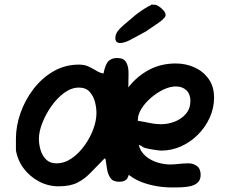

<svg xmlns="http://www.w3.org/2000/svg" viewBox="-20 -809 1015 844"><path d="M238 10Q192 10 152 -11Q112 -32 85 -67.5Q58 -103 50 -148V-199Q50 -255 70 -312Q90 -369 127 -417.5Q164 -466 215 -495.5Q266 -525 327 -525Q352 -525 370.5 -516Q389 -507 404.5 -497.5Q420 -488 435 -486Q443 -527 457 -540.5Q471 -554 495 -554Q524 -554 534.5 -535.5Q545 -517 545 -489Q545 -434 542.5 -381Q540 -328 540 -272Q540 -228 545 -181Q550 -134 550 -90V-69Q550 -47 541.5 -28.5Q533 -10 504 -10Q477 -10 465.5 -26.5Q454 -43 450.5 -66.5Q447 -90 444 -109L440 -113Q406 -79 379.5 -51Q353 -23 321 -6.5Q289 10 238 10ZM228 -91Q263 -91 294.5 -112.5Q326 -134 351 -168.5Q376 -203 390 -241Q404 -279 404 -312Q404 -337 397 -362.5Q390 -388 373.5 -406Q357 -424 327 -424Q294 -424 262.5 -401Q231 -378 206 -342.5Q181 -307 166 -268.5Q151 -230 151 -199Q151 -174 158.5 -149Q166 -124 183 -107.5Q200 -91 228 -91ZM738 15Q666 15 605.5 -7.5Q545 -30 508 -79.5Q471 -129 471 -208Q471 -268 490.5 -325Q510 -382 547 -428.5Q584 -475 636 -502.5Q688 -530 753 -530Q797 -530 835.5 -512.5Q874 -495 897.5 -461.5Q921 -428 921 -380Q921 -334 902 -292Q883 -250 850 -217Q817 -184 775.5 -165.5Q734 -147 689 -147Q682 -147 658 -150.5Q634 -154 620 -158Q610 -160 604 -166Q602 -167 597 -169.5Q592 -172 590 -172Q597 -143 619.5 -123.5Q642 -104 671.5 -95Q701 -86 728 -86Q747 -86 766.5 -88.5Q786 -91 808 -91Q830 -91 846 -79Q862 -67 862 -40Q862 -18 848.5 -6Q835 6 814.5 10Q794 14 773.5 14.5Q753 15 738 15ZM689 -263Q719 -263 748.5 -274.5Q778 -286 797.5 -309Q817 -332 817 -366Q817 -395 799.5 -412Q782 -429 753 -429Q727 -429 698 -415Q669 -401 643.5 -379Q618 -357 602 -331.5Q586 -306 586 -282V-278Q612 -274 638 -268.5Q664 -263 689 -263ZM508 -620Q487 -620 487 -642Q487 -662 504 -680Q521 -698 564 -733Q569 -738 583.5 -749Q598 -760 614.5 -770.5Q631 -781 641 -785Q645 -789 647.5 -789Q650 -789 659 -788Q666 -789 677.5 -781.5Q689 -774 698.5 -763.5Q708 -753 708 -743Q708 -739 705 -734Q695 -721 676.5 -708.5Q658 -696 620 -670Q615 -668 603 -661Q591 -654 579.5 -648Q568 -642 564 -640Q551 -632 536 -626Q521 -620 508 -620Z"/></svg>

Font: Fuzzy Bubbles
Style: Bold
Weight: 700
Designer: Robert E. Leuschke
Foundry: Robert E. Leuschke
Version: Version 1.010; ttfautohint (v1.8.3)